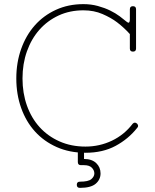

<svg xmlns="http://www.w3.org/2000/svg" viewBox="-20 -730 751 930"><path d="M609 -565Q581 -596 547 -622Q518 -644 476.5 -662Q435 -680 384 -680Q318 -680 264 -655Q210 -630 171 -586Q132 -542 110.5 -481.5Q89 -421 89 -350Q89 -279 110.5 -218.5Q132 -158 172 -114Q212 -70 268.5 -45Q325 -20 394 -20Q462 -20 522 -48.5Q582 -77 623 -131Q633 -141 644 -131Q654 -120 644 -110Q602 -57 540 -23.5Q478 10 394 10Q317 10 255 -17.5Q193 -45 149.5 -93Q106 -141 82.5 -207Q59 -273 59 -350Q59 -427 82.5 -493Q106 -559 148.5 -607Q191 -655 251 -682.5Q311 -710 384 -710Q421 -710 454 -701Q487 -692 513.5 -679Q540 -666 560 -651Q580 -636 593 -625Q603 -617 606 -622Q609 -627 609 -635V-685Q609 -700 624 -700Q639 -700 639 -685V-495Q639 -480 624 -480Q609 -480 609 -495ZM387 40Q425 40 446 60Q467 80 467 110Q467 140 443.5 160Q420 180 367 180Q352 180 352 165Q352 150 367 150Q408 150 422.5 137.5Q437 125 437 110Q437 95 425 82.5Q413 70 387 70H372Q357 70 357 55V0Q357 -15 372 -15Q387 -15 387 0V40Z"/></svg>

Font: Nixie One
Style: Regular
Weight: 400
Designer: Jovanny Lemonad
Foundry: Jovanny Lemonad
Version: Version 1.000 2011 initial release